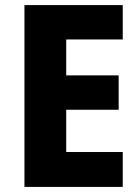

<svg xmlns="http://www.w3.org/2000/svg" viewBox="-20 -734 551 754"><path d="M462 0H76V-714H462V-579H240V-438H446V-303H240V-137H462Z"/></svg>

Font: Noto Sans Arabic SemCond ExtBd
Style: Regular
Weight: 800
Width: 4
Designer: Monotype Design Team, Nadine Chahine, Nizar Qandah and Khaled Hosny
Foundry: Monotype Imaging Inc.
Version: Version 2.012; ttfautohint (v1.8.4.7-5d5b)